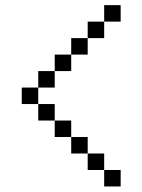

<svg xmlns="http://www.w3.org/2000/svg" viewBox="-20 -832 540 728"><path d="M375 -187.5H437.5V-125H375V-187.5H312.5V-250H375ZM250 -312.5H312.5V-250H250V-312.5H187.5V-375H250ZM125 -437.5H187.5V-375H125V-437.5H62.5V-500H125ZM125 -562.5H187.5V-500H125ZM187.5 -625H250V-562.5H187.5ZM250 -687.5H312.5V-625H250ZM312.5 -750H375V-687.5H312.5ZM375 -812.5H437.5V-750H375Z"/></svg>

Font: HE신이문
Style: regular
Weight: 500
Monospace: yes
Designer: Taeyun An (WindowsTiger)
Version: v1.1